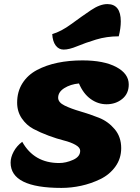

<svg xmlns="http://www.w3.org/2000/svg" viewBox="-20 -896 685 941"><path d="M292 -653Q268 -653 253 -673Q238 -693 236 -729Q279 -741 330 -778.5Q381 -816 425.5 -846Q470 -876 506 -876Q572 -876 572 -791Q572 -758 562 -718Q503 -718 450.5 -702Q398 -686 358.5 -669.5Q319 -653 292 -653ZM281 25Q32 25 32 -99Q32 -125 47 -153Q62 -181 89 -201Q147 -97 270 -97Q303 -97 338 -112.5Q373 -128 373 -157Q373 -173 350 -186Q327 -199 293 -207.5Q259 -216 218.5 -231Q178 -246 144 -264Q110 -282 87 -315.5Q64 -349 64 -393Q64 -447 90 -488Q116 -529 161.5 -553Q207 -577 263 -588.5Q319 -600 384 -600Q489 -600 550 -567.5Q611 -535 611 -482Q611 -437 579 -411Q547 -385 502 -385Q460 -385 424 -411Q388 -437 367 -487Q325 -483 295 -464Q265 -445 265 -417Q265 -394 297 -378.5Q329 -363 374 -350Q419 -337 464.5 -319Q510 -301 542 -263Q574 -225 574 -170Q574 -119 545.5 -79.5Q517 -40 471.5 -18Q426 4 377.5 14.5Q329 25 281 25Z"/></svg>

Font: Lemonada
Style: Bold
Weight: 700
Designer: Mohamed Gaber (Arabic), Eduardo Tunni (Latin)
Foundry: Kief Type Foundry
Version: Version 4.004